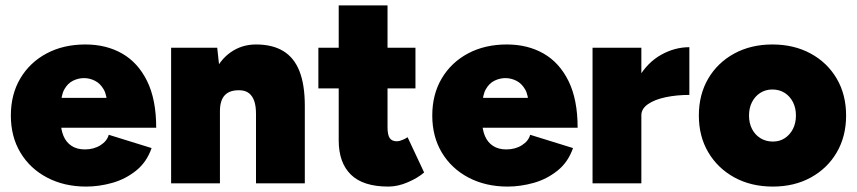

<svg xmlns="http://www.w3.org/2000/svg" viewBox="-20 -676 3160 708"><path d="M298 12Q217 12 154 -21Q91 -54 55.5 -113Q20 -172 20 -250Q20 -328 55 -387Q90 -446 152 -479Q214 -512 295 -512Q372 -512 430.5 -478.5Q489 -445 522.5 -377Q556 -309 556 -205H182L204 -231Q204 -199 214 -175Q224 -151 244 -138Q264 -125 293 -125Q326 -125 350.5 -140.5Q375 -156 381 -179L539 -130Q521 -78 481.5 -46.5Q442 -15 393.5 -1.5Q345 12 298 12ZM205 -286 186 -315H393L375 -286Q375 -325 362 -347Q349 -369 329.5 -378.5Q310 -388 290 -388Q269 -388 249.5 -378.5Q230 -369 217.5 -347Q205 -325 205 -286Z M611 0V-500H781L791 -408V0ZM924 0V-256H1104V0ZM924 -256Q924 -285 917.5 -303.5Q911 -322 898.5 -332Q886 -342 867 -343Q829 -345 810 -326Q791 -307 791 -266H742Q742 -345 766 -400Q790 -455 831 -483.5Q872 -512 924 -512Q985 -512 1025 -487.5Q1065 -463 1084.5 -413Q1104 -363 1104 -286V-256Z M1412 12Q1319 12 1274 -32Q1229 -76 1229 -158V-656H1409V-207Q1409 -179 1417 -167Q1425 -155 1444 -155Q1452 -155 1464 -160Q1476 -165 1483 -170L1544 -40Q1521 -20 1484 -4Q1447 12 1412 12ZM1154 -350V-500H1512V-350Z M1852 12Q1771 12 1708 -21Q1645 -54 1609.5 -113Q1574 -172 1574 -250Q1574 -328 1609 -387Q1644 -446 1706 -479Q1768 -512 1849 -512Q1926 -512 1984.5 -478.5Q2043 -445 2076.5 -377Q2110 -309 2110 -205H1736L1758 -231Q1758 -199 1768 -175Q1778 -151 1798 -138Q1818 -125 1847 -125Q1880 -125 1904.5 -140.5Q1929 -156 1935 -179L2093 -130Q2075 -78 2035.5 -46.5Q1996 -15 1947.5 -1.5Q1899 12 1852 12ZM1759 -286 1740 -315H1947L1929 -286Q1929 -325 1916 -347Q1903 -369 1883.5 -378.5Q1864 -388 1844 -388Q1823 -388 1803.5 -378.5Q1784 -369 1771.5 -347Q1759 -325 1759 -286Z M2303 -255Q2303 -336 2335.5 -391Q2368 -446 2418 -474Q2468 -502 2522 -502V-326Q2475 -326 2434.5 -317.5Q2394 -309 2369.5 -292Q2345 -275 2345 -251ZM2165 0V-500H2345V0Z M2830 12Q2750 12 2688.5 -21.5Q2627 -55 2592 -114Q2557 -173 2557 -250Q2557 -327 2591.5 -386Q2626 -445 2687.5 -478.5Q2749 -512 2828 -512Q2908 -512 2969.5 -478.5Q3031 -445 3065.5 -386Q3100 -327 3100 -250Q3100 -173 3065.5 -114Q3031 -55 2970 -21.5Q2909 12 2830 12ZM2830 -154Q2855 -154 2874 -166.5Q2893 -179 2904 -200.5Q2915 -222 2915 -250Q2915 -278 2904 -299.5Q2893 -321 2873.5 -333.5Q2854 -346 2828 -346Q2803 -346 2783.5 -333.5Q2764 -321 2753 -299.5Q2742 -278 2742 -250Q2742 -222 2753 -200.5Q2764 -179 2784 -166.5Q2804 -154 2830 -154Z"/></svg>

Font: Figtree Black
Style: Regular
Weight: 900
Designer: Erik Kennedy
Foundry: Erik Kennedy
Version: Version 2.001;gftools[0.9.30]